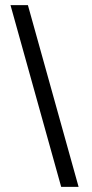

<svg xmlns="http://www.w3.org/2000/svg" viewBox="-20 -599 359 750"><path d="M89 -579 287 131H219L21 -579Z"/></svg>

Font: Aikya Medium
Style: Regular
Weight: 500
Designer: Neelakash Kshetrimayum (Latin subset based on Merriweather by Eben Sorkin)
Foundry: Brand New Type
Version: Version 1.00 b005